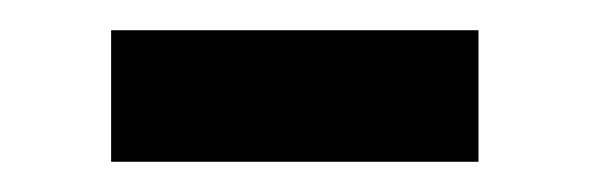

<svg xmlns="http://www.w3.org/2000/svg" viewBox="-20 -285 390 127"><path d="M53.5 -265H296.5V-178H53.5Z"/></svg>

Font: Newsreader Text
Style: Bold
Weight: 700
Designer: Hugues Gentile
Foundry: Production Type
Version: Version 1.001